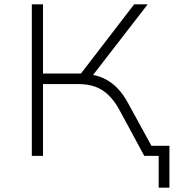

<svg xmlns="http://www.w3.org/2000/svg" viewBox="-20 -725 808 893"><path d="M718 148V0H673V-47H768V148ZM128 0V-705H180V-383H370L345 -368L604 -705H667L401 -361L385 -380Q428 -377 463 -360.5Q498 -344 526.5 -314.5Q555 -285 578 -241L710 0H651L538 -209Q504 -273 459 -303.5Q414 -334 343 -334H180V0Z"/></svg>

Font: Nunito Sans 7pt SemiExpanded ExtraLight
Style: Regular
Weight: 250
Width: 6
Designer: Vernon Adams
Foundry: Vernon Adams
Version: Version 3.101;gftools[0.9.27]